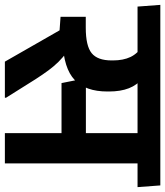

<svg xmlns="http://www.w3.org/2000/svg" viewBox="13 -713 678 788"><g transform="rotate(90 352.0 -319.0)"><path d="M628.5 -577H504.5V0H628.5ZM466.5 -544.5H726L719 -638H459.5ZM673.5 -544.5 667 -638H-22L-15 -544.5ZM279 -332.5 299 -232.5H530.5V-332.5ZM359 0V-5L283 -126Q263 -157 246.5 -179.2Q230 -201.5 212 -219.8Q194 -238 169.5 -256.5V-307L27 -332V-228.5L82.5 -224.5L211 0ZM278 -566.5H144.5Q177.5 -545.5 191.8 -515.8Q206 -486 206 -443.5V-438Q206 -380.5 176.2 -356.2Q146.5 -332 71.5 -332H27L90.5 -235.5L130.5 -237Q239 -241.5 286.2 -286.5Q333.5 -331.5 333.5 -420.5V-427.5Q333.5 -475 320.2 -509Q307 -543 278 -566.5Z"/></g></svg>

Font: Anek Devanagari SemiBold
Style: Regular
Weight: 600
Designer: Kailash Malviya (Devanagari) & Yesha Goshar (Latin)
Foundry: Ek Type
Version: Version 1.003